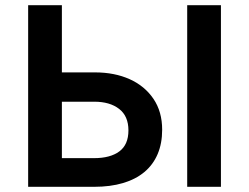

<svg xmlns="http://www.w3.org/2000/svg" viewBox="-20 -720 960 740"><path d="M88.5 0V-700H218.5V-441H346Q421.5 -441 479.8 -414.8Q538 -388.5 571.5 -339Q605 -289.5 605 -220Q605 -167 587.5 -126Q570 -85 536.5 -57Q503 -29 454.2 -14.5Q405.5 0 343 0ZM218.5 -110.5H342.5Q405 -110.5 440 -136.5Q475 -162.5 475 -217.5Q475 -272.5 439.2 -300.2Q403.5 -328 343.5 -328H218.5ZM701.5 0V-700H831.5V0Z"/></svg>

Font: Geologica Cursive Medium
Style: Regular
Weight: 500
Designer: Sindre Bremnes, Frode Helland
Foundry: Monokrom Skriftforlag AS
Version: Version 1.010;gftools[0.9.28]